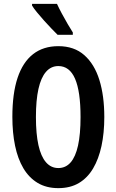

<svg xmlns="http://www.w3.org/2000/svg" viewBox="-20 -964 603 994"><path d="M520 -358Q520 -276 505.5 -208.5Q491 -141 462 -92Q433 -43 388.5 -16.5Q344 10 282 10Q220 10 175 -17Q130 -44 101 -93Q72 -142 58 -209.5Q44 -277 44 -359Q44 -480 71 -561Q98 -642 151 -683.5Q204 -725 282 -725Q364 -725 416.5 -678.5Q469 -632 494.5 -550Q520 -468 520 -358ZM166 -358Q166 -271 179 -212.5Q192 -154 218 -124Q244 -94 282 -94Q320 -94 345.5 -123Q371 -152 384 -210.5Q397 -269 397 -358Q397 -491 368.5 -556.5Q340 -622 282 -622Q244 -622 218 -592Q192 -562 179 -503.5Q166 -445 166 -358ZM275 -944Q285 -922 300 -894Q315 -866 330.5 -839.5Q346 -813 357 -796V-784H278Q266 -796 247 -815.5Q228 -835 208.5 -857Q189 -879 172 -899.5Q155 -920 146 -935V-944Z"/></svg>

Font: Noto Sans Display ExtraCondensed SemiBold
Style: Regular
Weight: 600
Width: 2
Designer: Monotype Design Team
Foundry: Monotype Imaging Inc.
Version: Version 2.003